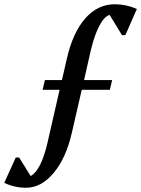

<svg xmlns="http://www.w3.org/2000/svg" viewBox="-200 -706 663 902"><path d="M-78 176Q-132 176 -180 153L-126 34H-110L-56 121Q-7 94 23 -35L80 -284H0L11 -330H91L114 -430Q142 -553 200.5 -619.5Q259 -686 339 -686Q393 -686 443 -664L389 -541H373L315 -636Q289 -628 266 -583.5Q243 -539 226 -467L195 -330H327L316 -284H184L137 -80Q110 37 52 106.5Q-6 176 -78 176Z"/></svg>

Font: Platypi
Style: Italic
Weight: 400
Italic angle: -13°
Designer: David Sargent
Foundry: Bolt Cutter Type
Version: Version 1.200; ttfautohint (v1.8.4.7-5d5b)